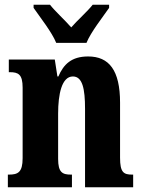

<svg xmlns="http://www.w3.org/2000/svg" viewBox="-20 -786 600 806"><path d="M216 -606H343C361 -651 412 -715 438 -753V-766H369C349 -740 304 -700 279 -671C254 -700 210 -740 190 -766H121V-753C147 -715 198 -651 216 -606ZM13 0H282V-53H278C242 -53 224 -62 224 -119V-309C224 -390 239 -465 286 -465C326 -465 337 -414 337 -329V0H539V-53H535C499 -53 484 -62 484 -124V-355C484 -491 438 -549 350 -549C280 -549 247 -516 225 -465H221L210 -536H17V-483H21C57 -483 75 -474 75 -418V-122C75 -62 55 -53 17 -53H13Z"/></svg>

Font: Noto Serif Devanagari ExtraCondensed ExtraBold
Style: Regular
Weight: 800
Width: 2
Designer: Universal Thirst, Indian Type Foundry and the Monotype Design Team
Foundry: Monotype Imaging Inc.
Version: Version 2.004